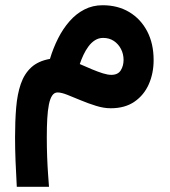

<svg xmlns="http://www.w3.org/2000/svg" viewBox="-20 -410 655 741"><path d="M456.9 -178.9Q456.9 -155.8 446 -138.4Q435.1 -121.1 409.4 -121.1Q396 -121.1 376.9 -127Q357.8 -133 335.2 -142.4Q312.7 -151.8 287.9 -162.8Q293.8 -180.4 302.1 -198.2Q310.5 -216 321.4 -230.8Q332.4 -245.7 346.6 -254.7Q360.8 -263.7 378.1 -263.7Q401.8 -263.7 419.5 -251.9Q437.1 -240 447 -220.7Q456.9 -201.4 456.9 -178.9ZM172.8 -182.7Q127.7 -174.7 100.7 -150Q73.7 -125.2 60.2 -85.9Q46.7 -46.6 42.4 5.4Q38.1 57.4 38.1 119.7Q38.1 164.7 40 212.2Q42 259.8 44.8 311H169.1Q167.8 293 165.6 263.2Q163.4 233.3 162 196.1Q160.6 158.9 160.6 118.8Q160.6 79.5 162.4 47.8Q164.2 16 168.7 -6.5Q173.2 -29.1 181.3 -41.1Q189.4 -53.2 202.3 -53.2Q216.7 -53.2 240.2 -43.9Q263.6 -34.7 292.2 -22.7Q320.8 -10.7 350.7 -1.5Q380.6 7.8 407.4 7.8Q462.1 7.8 498.9 -17.5Q535.7 -42.8 554.3 -85Q572.9 -127.2 572.9 -178.1Q572.9 -241.8 548 -289.3Q523.2 -336.7 479 -363.3Q434.8 -389.8 376.1 -389.8Q337.7 -389.8 305.8 -373.4Q273.8 -357 248.6 -328.2Q223.3 -299.5 204.4 -262.2Q185.5 -224.9 172.8 -182.7Z"/></svg>

Font: Vazirmatn RD NL
Style: Regular
Weight: 400
Designer: Saber Rastikerdar
Foundry: Saber Rastikerdar
Version: Version 32.101